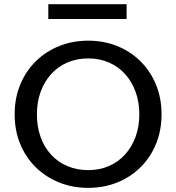

<svg xmlns="http://www.w3.org/2000/svg" viewBox="-20 -897 854 930"><path d="M407.5 13Q332 13 267.1 -12.9Q202.2 -38.8 153.7 -86.3Q105.2 -133.7 78.1 -199.1Q51 -264.5 51 -343Q51 -422 78.1 -487.4Q105.2 -552.9 153.7 -600.5Q202.2 -648.2 267.1 -674.1Q332 -700 407.5 -700Q482.7 -700 547.3 -674.1Q611.9 -648.2 660.1 -600.5Q708.3 -552.9 735.4 -487.4Q762.5 -422 762.5 -343Q762.5 -264.5 735.4 -199.1Q708.3 -133.7 660.1 -86.3Q611.9 -38.8 547.3 -12.9Q482.7 13 407.5 13ZM407.5 -73Q462.3 -73 507.7 -92.8Q553.2 -112.6 585.9 -148.8Q618.7 -185 636.7 -234.5Q654.8 -284 654.8 -343Q654.8 -403 636.7 -452.5Q618.7 -502.1 585.9 -538.2Q553.2 -574.4 507.7 -594.2Q462.3 -614 407.5 -614Q352.2 -614 306.3 -594.2Q260.4 -574.4 227.4 -537.7Q194.3 -501 176.6 -451.7Q158.8 -402.4 158.8 -343Q158.8 -283.5 176.6 -233.7Q194.3 -183.9 227.4 -148Q260.4 -112 306.3 -92.5Q352.2 -73 407.5 -73ZM593.2 -876.7V-805.1H214V-876.7Z"/></svg>

Font: BioRhyme ExtraBold
Style: Regular
Weight: 800
Designer: Aoife Mooney
Foundry: Aoife Mooney Type
Version: Version 1.600;gftools[0.9.33]